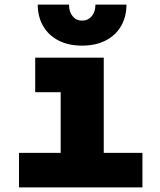

<svg xmlns="http://www.w3.org/2000/svg" viewBox="-20 -809 690 829"><path d="M242 0V-560H428V0ZM62 0V-149H595V0ZM132 -411V-560H335V-411ZM334 -612Q275 -612 232 -634.5Q189 -657 166 -697Q143 -737 143 -789H278Q278 -758 293.5 -739Q309 -720 334 -720Q360 -720 376 -739Q392 -758 392 -789H526Q526 -737 503 -697Q480 -657 437 -634.5Q394 -612 334 -612Z"/></svg>

Font: Azeret Mono ExtraBold
Style: Regular
Weight: 800
Designer: Martin Vácha
Foundry: Displaay
Version: Version 1.002